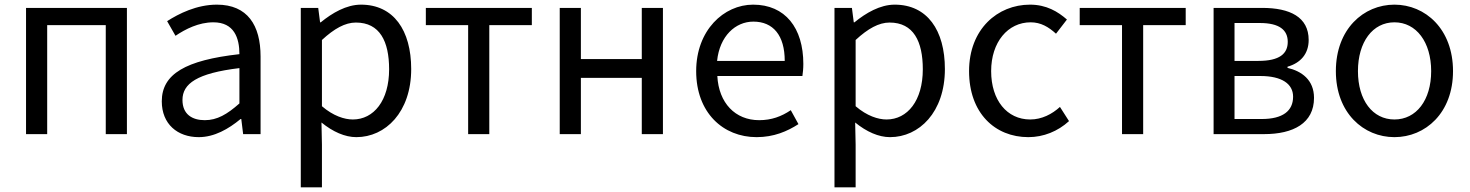

<svg xmlns="http://www.w3.org/2000/svg" viewBox="-20 -577 6322 826"><path d="M92 0H183V-469H435V0H526V-543H92Z M835 13C902 13 963 -22 1015 -65H1018L1026 0H1101V-334C1101 -468 1045 -557 913 -557C826 -557 749 -518 699 -486L735 -423C778 -452 835 -481 898 -481C987 -481 1010 -414 1010 -344C779 -318 676 -259 676 -141C676 -43 744 13 835 13ZM861 -60C807 -60 765 -85 765 -147C765 -217 827 -262 1010 -284V-132C957 -85 914 -60 861 -60Z M1274 229H1365V45L1363 -50C1412 -10 1464 13 1513 13C1638 13 1749 -94 1749 -280C1749 -447 1673 -557 1533 -557C1470 -557 1409 -521 1360 -481H1357L1349 -543H1274ZM1498 -63C1462 -63 1414 -78 1365 -120V-405C1418 -454 1465 -480 1511 -480C1614 -480 1654 -399 1654 -279C1654 -144 1588 -63 1498 -63Z M1994 0H2085V-469H2268V-543H1812V-469H1994Z M2388 0H2479V-242H2741V0H2832V-543H2741V-323H2479V-543H2388Z M3235 13C3309 13 3367 -12 3415 -43L3382 -103C3342 -76 3299 -60 3246 -60C3143 -60 3072 -134 3066 -250H3432C3434 -263 3436 -282 3436 -302C3436 -457 3358 -557 3220 -557C3094 -557 2975 -447 2975 -271C2975 -92 3091 13 3235 13ZM3065 -315C3076 -422 3144 -484 3221 -484C3306 -484 3356 -425 3356 -315Z M3570 229H3661V45L3659 -50C3708 -10 3760 13 3809 13C3934 13 4045 -94 4045 -280C4045 -447 3969 -557 3829 -557C3766 -557 3705 -521 3656 -481H3653L3645 -543H3570ZM3794 -63C3758 -63 3710 -78 3661 -120V-405C3714 -454 3761 -480 3807 -480C3910 -480 3950 -399 3950 -279C3950 -144 3884 -63 3794 -63Z M4404 13C4469 13 4531 -12 4579 -56L4540 -117C4506 -86 4462 -63 4412 -63C4312 -63 4244 -146 4244 -271C4244 -396 4316 -481 4414 -481C4458 -481 4491 -461 4523 -432L4570 -493C4531 -527 4482 -557 4411 -557C4272 -557 4149 -452 4149 -271C4149 -91 4260 13 4404 13Z M4807 0H4898V-469H5081V-543H4625V-469H4807Z M5201 0H5418C5544 0 5633 -47 5633 -156C5633 -233 5580 -271 5519 -285V-290C5575 -306 5610 -345 5610 -405C5610 -504 5529 -543 5410 -543H5201ZM5291 -315V-478H5400C5484 -478 5520 -448 5520 -397C5520 -346 5485 -315 5394 -315ZM5291 -65V-250H5402C5495 -250 5543 -216 5543 -161C5543 -100 5499 -65 5408 -65Z M5979 13C6112 13 6231 -91 6231 -271C6231 -452 6112 -557 5979 -557C5846 -557 5727 -452 5727 -271C5727 -91 5846 13 5979 13ZM5979 -63C5885 -63 5822 -146 5822 -271C5822 -396 5885 -481 5979 -481C6073 -481 6137 -396 6137 -271C6137 -146 6073 -63 5979 -63Z"/></svg>

Font: Source Han Sans CN Regular
Style: Regular
Weight: 400
Designer: Ryoko NISHIZUKA (kana & ideographs); Paul D. Hunt (Latin, Greek & Cyrillic); Wenlong ZHANG (bopomofo); Sandoll Communica
Foundry: Adobe Systems Incorporated
Version: Version 1.004;PS 1.004;hotconv 1.0.82;makeotf.lib2.5.63406